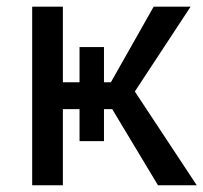

<svg xmlns="http://www.w3.org/2000/svg" viewBox="-20 -548 602 568"><path d="M543.9 -528.3 378.9 -277.3 562 0H447.3L312 -225.1H287.6V-130.4H215.3V-225.1H166V0H75.2V-528.3H166V-304.7H215.3V-408.7H287.6V-304.7H308.1L434.6 -528.3Z"/></svg>

Font: SteelSelectRoboto
Style: Roboto-Regular
Weight: 400
Designer: Google
Version: Version 2.137; 2017